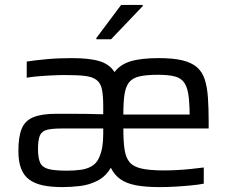

<svg xmlns="http://www.w3.org/2000/svg" viewBox="-20 -755 937 783"><path d="M234 8Q189 8 155.5 1Q122 -6 99.5 -22.5Q77 -39 66 -67.5Q55 -96 55 -140Q55 -197 68.5 -230Q82 -263 116 -277Q150 -291 211 -291Q235 -291 267 -291Q299 -291 334 -290.5Q369 -290 401 -289V-321Q401 -366 395.5 -391.5Q390 -417 373 -429.5Q356 -442 325.5 -445.5Q295 -449 245 -449Q223 -449 191.5 -447.5Q160 -446 132 -443.5Q104 -441 89 -438V-504Q121 -509 168.5 -513.5Q216 -518 273 -518Q345 -518 386 -505.5Q427 -493 447 -461Q470 -492 512.5 -505Q555 -518 627 -518Q686 -518 723.5 -509Q761 -500 783 -481Q805 -462 815 -431Q825 -400 828 -356.5Q831 -313 831 -257V-231H483Q483 -178 488 -145Q493 -112 508.5 -93.5Q524 -75 557.5 -67.5Q591 -60 649 -60Q673 -60 702 -61.5Q731 -63 759.5 -66Q788 -69 811 -72V-6Q791 -2 760.5 1Q730 4 696.5 6Q663 8 631 8Q573 8 534 0.5Q495 -7 470.5 -24.5Q446 -42 432 -71Q411 -35 377.5 -18Q344 -1 307 3.5Q270 8 234 8ZM253 -59Q283 -59 309 -62.5Q335 -66 354.5 -77.5Q374 -89 384 -112Q393 -132 397 -155Q401 -178 401 -209V-231H231Q192 -231 171 -225.5Q150 -220 142.5 -202Q135 -184 135 -147Q135 -110 144 -91Q153 -72 178.5 -65.5Q204 -59 253 -59ZM754 -252Q754 -317 750 -356Q746 -395 733 -415.5Q720 -436 694 -443Q668 -450 625 -450Q577 -450 549 -443.5Q521 -437 507 -420Q493 -403 488 -371.5Q483 -340 483 -288H790ZM373 -595V-600L474 -735H562V-730L433 -595Z"/></svg>

Font: Saira Thin
Style: Regular
Weight: 400
Version: Version 1.101